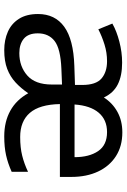

<svg xmlns="http://www.w3.org/2000/svg" viewBox="134 -720 596 904"><g transform="rotate(90 432.0 -268.0)"><path d="M603 -546Q668 -546 715 -516Q762 -486 787.5 -432Q813 -378 813 -306V-252H470Q472 -156 511.5 -110.5Q551 -65 625 -65Q675 -65 713 -74.5Q751 -84 789 -102V-25Q749 -7 710.5 1.5Q672 10 622 10Q553 10 501.5 -18.5Q450 -47 419 -103Q396 -69 368.5 -43.5Q341 -18 304.5 -4Q268 10 216 10Q168 10 129.5 -7Q91 -24 68.5 -59.5Q46 -95 46 -149Q46 -229 106 -272.5Q166 -316 290 -320L380 -323V-357Q380 -422 349.5 -448Q319 -474 268 -474Q228 -474 189.5 -462Q151 -450 118 -433L91 -499Q126 -519 176 -532Q226 -545 275 -545Q337 -545 377.5 -524.5Q418 -504 439 -459Q465 -500 507 -523Q549 -546 603 -546ZM303 -259Q209 -255 173 -227Q137 -199 137 -148Q137 -103 162.5 -82Q188 -61 230 -61Q293 -61 335.5 -98.5Q378 -136 378 -214V-262ZM602 -474Q544 -474 510.5 -434.5Q477 -395 472 -321H720Q720 -390 691.5 -432Q663 -474 602 -474Z"/></g></svg>

Font: Noto Sans Tai Tham
Style: Regular
Weight: 400
Designer: Monotype Design Team 2013. Revised by David WIlliams 2020
Foundry: Monotype Imaging Inc.
Version: Version 2.002